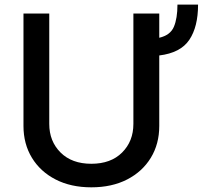

<svg xmlns="http://www.w3.org/2000/svg" viewBox="-20 -785 907 817"><path d="M368.6 12.1Q281.6 12.1 216.6 -21.3Q151.6 -54.7 115.8 -113.6Q79.9 -172.6 79.9 -248.9V-727.3H189.6V-257.8Q189.6 -183.9 237.7 -136Q285.9 -88.1 368.6 -88.1Q451.7 -88.1 499.6 -136Q547.6 -183.9 547.6 -257.8V-727.3H657.7V-624.3Q704.9 -635.3 720 -671.2Q735.1 -707 735.1 -765.3H822.8Q822.8 -670.8 785.5 -615.4Q748.2 -560 657.7 -549V-248.9Q657.7 -172.6 621.8 -113.6Q585.9 -54.7 521 -21.3Q456 12.1 368.6 12.1Z"/></svg>

Font: Linik Sans Medium
Style: Regular
Weight: 500
Designer: Rasmus Andersson (font), Cristiano Sobral (main changes)
Foundry: rsms
Version: Version 3.018;June 1, 2022;FontCreator 14.0.0.2814 64-bit; t